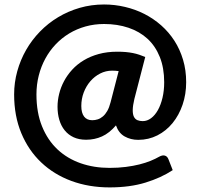

<svg xmlns="http://www.w3.org/2000/svg" viewBox="-20 -715 886 856"><path d="M509 -398Q502 -399 494.8 -399.5Q487.5 -400 480 -400Q451.5 -400 426.5 -387.2Q401.5 -374.5 382.8 -352.8Q364 -331 353.2 -302.5Q342.5 -274 342.5 -242.5Q342.5 -211.5 355 -195.2Q367.5 -179 391.5 -179Q403.5 -179 415.5 -182.8Q427.5 -186.5 438.5 -195.8Q449.5 -205 458.2 -220.2Q467 -235.5 473 -259ZM579 -273.5Q572 -244 571.8 -224.8Q571.5 -205.5 577 -194.5Q582.5 -183.5 592.8 -179.2Q603 -175 616.5 -175Q636 -175 653.5 -188Q671 -201 684 -224.2Q697 -247.5 704.5 -279.2Q712 -311 712 -348.5Q712 -412 692.5 -460.8Q673 -509.5 637.8 -542Q602.5 -574.5 553 -591.2Q503.5 -608 444 -608Q400.5 -608 361.2 -597Q322 -586 288.5 -565.8Q255 -545.5 228 -517Q201 -488.5 182 -453.5Q163 -418.5 152.8 -378.2Q142.5 -338 142.5 -294Q142.5 -213 167.5 -151.5Q192.5 -90 236.2 -49Q280 -8 339.5 12.8Q399 33.5 468.5 33.5Q507.5 33.5 540.8 29.2Q574 25 601.8 18Q629.5 11 651.5 2Q673.5 -7 690 -16.5Q704.5 -24.5 715.2 -21.2Q726 -18 731 -5L750 43.5Q698.5 77.5 628.8 99Q559 120.5 468.5 120.5Q376.5 120.5 298.5 91.8Q220.5 63 163.8 9.2Q107 -44.5 75 -121.2Q43 -198 43 -294Q43 -347 57 -397.5Q71 -448 96.5 -492.5Q122 -537 158.2 -574.2Q194.5 -611.5 239 -638.2Q283.5 -665 335.2 -680Q387 -695 444 -695Q491.5 -695 537.2 -684.2Q583 -673.5 623.8 -652.8Q664.5 -632 698.8 -601.8Q733 -571.5 757.8 -533Q782.5 -494.5 796.2 -448.2Q810 -402 810 -348.5Q810 -295 794 -248.2Q778 -201.5 749.5 -166.5Q721 -131.5 681.8 -111.5Q642.5 -91.5 596 -91.5Q563 -91.5 536 -106.5Q509 -121.5 497 -156Q467.5 -121.5 434.8 -106.8Q402 -92 364 -92Q332 -92 308.2 -103Q284.5 -114 268.5 -133.8Q252.5 -153.5 244.5 -180.5Q236.5 -207.5 236.5 -239Q236.5 -267.5 243.8 -296.8Q251 -326 265.5 -353.2Q280 -380.5 302 -404.5Q324 -428.5 353.5 -446.2Q383 -464 420.2 -474.2Q457.5 -484.5 503 -484.5Q523.5 -484.5 540.5 -483Q557.5 -481.5 572.5 -478.5Q587.5 -475.5 600.8 -471Q614 -466.5 627.5 -461Z"/></svg>

Font: Lato 2
Style: Regular
Weight: 800
Designer: Lukasz Dziedzic with Adam Twardoch and Botio Nikoltchev
Foundry: tyPoland Lukasz Dziedzic
Version: Version 2.015; 2015-08-06; http://www.latofonts.com/